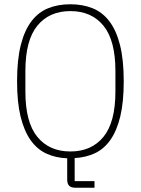

<svg xmlns="http://www.w3.org/2000/svg" viewBox="-20 -730 660 900"><path d="M423 150H334Q313 150 304 140.5Q295 131 295 112V12Q241 10 197.5 -10Q154 -30 123.5 -73Q93 -116 76.5 -183.5Q60 -251 60 -349Q60 -450 77.5 -519Q95 -588 127.5 -630.5Q160 -673 206 -691.5Q252 -710 310 -710Q367 -710 413.5 -691.5Q460 -673 492.5 -630.5Q525 -588 542.5 -519Q560 -450 560 -349Q560 -252 544 -185Q528 -118 498 -75Q468 -32 425.5 -12Q383 8 330 11V119H423ZM310 -20Q409 -20 465 -88.5Q521 -157 521 -301V-397Q521 -541 465 -609.5Q409 -678 310 -678Q211 -678 155 -609.5Q99 -541 99 -397V-301Q99 -157 155 -88.5Q211 -20 310 -20Z"/></svg>

Font: IBM Plex Sans Condensed ExtraLight
Style: Regular
Weight: 200
Width: 3
Designer: Mike Abbink, Paul van der Laan, Pieter van Rosmalen
Foundry: Bold Monday
Version: Version 1.3